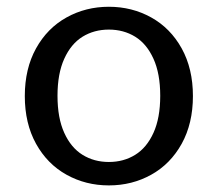

<svg xmlns="http://www.w3.org/2000/svg" viewBox="-20 -550 660 582"><path d="M55.2 -258.8Q55.2 -341.7 89.2 -403.2Q123.3 -464.7 181.6 -497.1Q239.8 -529.5 310 -529.5Q380.2 -529.5 438.4 -497.1Q496.7 -464.7 530.8 -403.2Q564.8 -341.7 564.8 -258.8Q564.8 -175.8 530.8 -114.3Q496.7 -52.8 438.4 -20.4Q380.2 12 310 12Q239.8 12 181.6 -20.4Q123.3 -52.8 89.2 -114.3Q55.2 -175.8 55.2 -258.8ZM465.7 -259.7Q465.7 -326.8 445.2 -371.9Q424.8 -417 389.8 -438.7Q354.7 -460.3 310 -460.3Q265.3 -460.3 230.2 -438.7Q195.2 -417 174.8 -371.9Q154.3 -326.8 154.3 -259.7Q154.3 -192.3 174.8 -147.3Q195.2 -102.3 230.2 -80.7Q265.3 -59 310 -59Q354.7 -59 389.8 -80.7Q424.8 -102.3 445.2 -147.3Q465.7 -192.3 465.7 -259.7Z"/></svg>

Font: Monaspace Xenon Var ExtraLight
Style: Regular
Weight: 200
Designer: Riley Cran and the Lettermatic Team
Version: Version 1.200 (Monaspace Xenon Var)